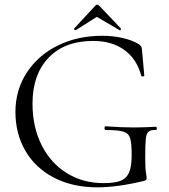

<svg xmlns="http://www.w3.org/2000/svg" viewBox="-20 -789 722 821"><path d="M46 -310Q46 -404 94.5 -478.5Q143 -553 227.5 -594.5Q312 -636 417 -636Q463 -636 504.5 -626.5Q546 -617 574 -600Q582 -593 584 -589.5Q586 -586 587 -577L597 -467Q597 -463 591.5 -462Q586 -461 584 -465Q565 -537 511.5 -575.5Q458 -614 379 -614Q256 -614 187.5 -542Q119 -470 119 -346Q119 -246 158 -168.5Q197 -91 266 -48.5Q335 -6 422 -6Q469 -6 494.5 -15.5Q520 -25 531.5 -50.5Q543 -76 543 -126Q543 -177 536.5 -198Q530 -219 508 -226Q486 -233 432 -233Q427 -233 427 -241Q427 -249 431 -249Q503 -244 551 -244Q597 -244 646 -247Q650 -247 650.5 -240Q651 -233 646 -233Q624 -234 615 -226Q606 -218 603.5 -196Q601 -174 601 -116Q601 -69 604 -51Q607 -33 607 -28Q607 -23 605 -20.5Q603 -18 598 -16Q483 12 396 12Q289 12 209.5 -30Q130 -72 88 -145Q46 -218 46 -310ZM303 -660Q300 -660 297.5 -662.5Q295 -665 297 -667L387 -764Q390 -769 395 -769Q400 -769 405 -764L497 -667V-665Q497 -662 495 -660Q493 -658 491 -660L394 -717L304 -660Z"/></svg>

Font: Cormorant Upright
Style: Regular
Weight: 400
Designer: Christian Thalmann (Catharsis Fonts)
Foundry: Catharsis Fonts
Version: Version 3.302